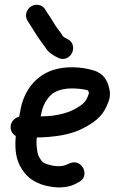

<svg xmlns="http://www.w3.org/2000/svg" viewBox="-20 -761 511 814"><path d="M265.2 -595.8C253.7 -601.6 247.8 -605.4 246.8 -607.2C242.2 -615.7 235.5 -625.2 228.3 -633.9C213.2 -652.3 195.8 -686 177.1 -711.6L172.8 -719.3C158.7 -743.9 130.4 -744.6 113.6 -735C96 -724.9 81.5 -699.5 96.5 -673.2C108.7 -653.8 124.2 -630 136.9 -609.6C150.1 -589.2 160.7 -576.8 170.8 -561.8C185.1 -537.5 207.6 -525.3 225.9 -516.1C252.1 -502.4 275.9 -518.3 284.7 -535.3C293.1 -551.5 295.1 -581.7 265.2 -595.8ZM152.5 -267.6C153.5 -272.4 155 -279.4 156.4 -285.7C163.7 -320 182.6 -348.4 201.8 -363.2C224.4 -380.7 261.2 -389.4 311.3 -385C320.1 -384.6 342.5 -381.5 353.5 -377.5C355 -373.8 356.6 -369.6 357.2 -366.6C345.8 -328.7 334.1 -319.3 292.1 -296C263.6 -280.9 211.6 -268 163.5 -268C158.7 -267.8 156.8 -267.7 152.5 -267.6ZM46.8 -184.4C42.4 -128.5 46.4 -84.3 73 -43.5C100.3 -0.5 140.5 22 196.9 30.7C232.8 36.9 272.6 33 298.8 19.1L313 11.5C365.5 -13.1 328 -91.2 276.1 -68.9L260 -61.9C240.7 -53.5 208.2 -55.1 180.9 -64.7C161.4 -70.8 159.4 -73.3 148.2 -91.2C138.4 -107 138.1 -115.9 134.9 -147.9C134.4 -158.3 134.7 -167.9 135.8 -178.1C208 -179.4 281.4 -189.1 333.8 -218C372 -238.1 412.2 -263 432.1 -311.5C437.8 -325.4 452.4 -349.6 443.3 -385C436 -418.3 420.3 -450.2 374.8 -463.1C324.3 -478.4 254.6 -481.7 201.7 -463.1C132.4 -438.7 85.4 -381 68.5 -304.1C65.8 -290.1 63.6 -278.4 61.2 -266.1C41.5 -261.2 25 -245 25 -222C25 -205.5 33.3 -192.9 46.8 -184.4Z"/></svg>

Font: Just Breathe
Style: Bd
Weight: 400
Foundry: Cannot Into Space Fonts
Version: Version 0.72